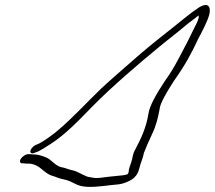

<svg xmlns="http://www.w3.org/2000/svg" viewBox="-20 -675 847 757"><path d="M63 -50C56 -40 58 -33 66 -31H73C78 -30 83 -30 90 -30C131 -30 145 -3 170 11C181 18 192 19 206 25C219 31 241 33 254 39C269 45 281 54 298 58C329 66 376 60 416 55L446 52C457 51 471 47 484 41C527 22 526 -4 534 -28C538 -40 546 -61 547 -71C556 -95 566 -117 579 -145C597 -182 603 -213 609 -243C610 -267 640 -316 665 -355C712 -421 737 -469 762 -523C778 -552 799 -594 805 -617C810 -634 811 -673 765 -646C744 -632 725 -618 702 -599L661 -566C619 -533 575 -498 534 -463C508 -440 407 -353 379 -326C326 -275 267 -211 213 -165C193 -147 154 -119 134 -109L122 -104C93 -90 92 -60 120 -74L133 -79C143 -84 159 -94 179 -107C239 -145 294 -204 348 -259C420 -332 526 -423 599 -483C642 -519 679 -546 721 -582L754 -607C757 -610 761 -612 763 -614C766 -603 757 -586 746 -565C731 -533 714 -500 697 -468C677 -430 662 -400 629 -354C596 -304 569 -257 565 -225C556 -171 537 -131 514 -87C502 -67 504 -55 498 -37L490 -13C488 -6 487 0 487 5C486 8 483 10 483 12C478 14 471 15 466 16C444 18 430 20 407 22C386 24 367 29 349 26L331 23C324 22 318 19 312 16C297 10 284 0 264 -4C249 -7 236 -14 221 -16C195 -23 184 -46 160 -55C150 -59 132 -66 116 -66C110 -66 106 -66 101 -67H94C85 -69 70 -60 63 -50Z"/></svg>

Font: Stray Cat
Style: UltObl
Weight: 400
Version: Version 1.0